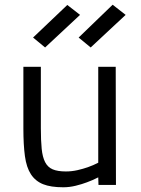

<svg xmlns="http://www.w3.org/2000/svg" viewBox="-20 -783 599 813"><path d="M470 -500 471 0H397L396 -32Q373 -20 348 -11Q327 -3 300.5 3.5Q274 10 248 10Q195 10 162.5 -3Q130 -16 111 -45Q92 -74 85.5 -122Q79 -170 79 -239V-500H153V-240Q153 -188 156.5 -153Q160 -118 171 -96.5Q182 -75 203 -66Q224 -57 259 -57Q284 -57 308 -62.5Q332 -68 352 -75Q375 -83 396 -94V-500ZM457 -763 512 -720 364 -582 313 -624ZM265 -762 319 -720 171 -582 120 -624Z"/></svg>

Font: Panefresco 400wt
Style: Regular
Weight: 400
Foundry: Campivisivi & Chank Co
Version: Version 1.002